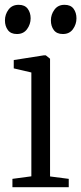

<svg xmlns="http://www.w3.org/2000/svg" viewBox="-22 -776 336 796"><path d="M29.5 0V-34.5L108 -45V-475.5L35 -492.5V-527L159 -546.5H168L185.5 -532.5V-44.5L263 -34.5V0ZM47.5 -635Q23 -635 10.8 -651.2Q-1.5 -667.5 -1.5 -691.5Q-1.5 -716 13.2 -736Q28 -756 55 -756H56Q80.5 -756 92.8 -739.8Q105 -723.5 105 -700Q105 -675.5 90.2 -655.2Q75.5 -635 48.5 -635ZM238 -635Q213.5 -635 201.2 -651.2Q189 -667.5 189 -691.5Q189 -716 203.8 -736Q218.5 -756 245 -756H246Q271 -756 283 -739.8Q295 -723.5 295 -700Q295 -675.5 280.5 -655.2Q266 -635 239 -635Z"/></svg>

Font: Merriweather 60pt Light
Style: Regular
Weight: 300
Version: Version 2.100